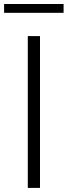

<svg xmlns="http://www.w3.org/2000/svg" viewBox="-46 -916 330 936"><path d="M89.5 0V-740H149V0ZM-26 -853.5V-896.5H264V-853.5Z"/></svg>

Font: Encode Sans SC Condensed Thin Light
Style: Regular
Weight: 300
Version: Version 3.002